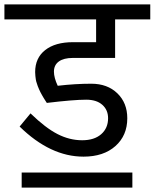

<svg xmlns="http://www.w3.org/2000/svg" viewBox="-40 -709 700 869"><path d="M-20 -689H640.1V-621.1H481V-446.8H290Q248.5 -446.8 226.3 -430.7Q204.1 -414.6 204.1 -384.8Q204.1 -357.4 221.2 -320.8Q301.3 -330.1 373 -330.1Q446.3 -330.1 491.2 -286.6Q536.1 -243.2 536.1 -173.8Q536.1 -95.7 482.4 -47.9Q428.7 0 337.9 0Q188 0 48.8 -136.2L98.1 -195.8Q166 -129.9 220.5 -102.1Q274.9 -74.2 332 -74.2Q386.7 -74.2 418 -101.6Q449.2 -128.9 449.2 -173.8Q449.2 -211.4 423.1 -234.6Q397 -257.8 350.1 -257.8Q293.5 -257.8 171.9 -243.2Q171.4 -243.7 164.8 -254.2Q158.2 -264.6 157.2 -266.4Q156.2 -268.1 150.4 -278.1Q144.5 -288.1 143.1 -291.5Q141.6 -294.9 137 -304.4Q132.3 -314 130.9 -319.1Q129.4 -324.2 126.2 -333.3Q123 -342.3 122.1 -349.4Q121.1 -356.4 120.1 -365.2Q119.1 -374 119.1 -382.8Q119.1 -446.8 164.6 -482.4Q210 -518.1 290 -518.1H395V-621.1H-20ZM58.1 140.1V71.8H559.1V140.1Z"/></svg>

Font: FiraGO
Style: Regular
Weight: 400
Designer: bBox Type
Foundry: bBox Type GmbH
Version: Version 1.001;PS 001.001;hotconv 1.0.88;makeotf.lib2.5.64775